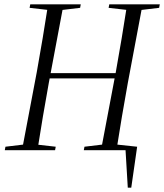

<svg xmlns="http://www.w3.org/2000/svg" viewBox="-20 -690 754 882"><path d="M488 0V-29L610 -16L583 172H567L556 -12L593 0ZM2 0 5 -16 105 -28H130L236 -16L233 0ZM81 0 149 -359Q163 -436 176 -514.5Q189 -593 201 -670H272L204 -308Q190 -231 177 -154Q164 -77 152 0ZM116 -654 119 -670H351L348 -654L247 -642H221ZM178 -330V-354H542V-330ZM365 0 368 -16 468 -28H493L599 -16L596 0ZM444 0 512 -359Q526 -436 539 -514.5Q552 -593 564 -670H635L567 -308Q553 -231 540 -154Q527 -77 515 0ZM479 -654 482 -670H714L711 -654L610 -642H584Z"/></svg>

Font: Source Serif 4 60pt
Style: Italic
Weight: 400
Italic angle: -12°
Version: Version 4.004;hotconv 1.0.116;makeotfexe 2.5.65601